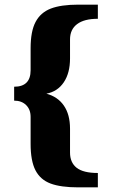

<svg xmlns="http://www.w3.org/2000/svg" viewBox="-20 -708 522 828"><path d="M112 -88V-204Q112 -236 92.5 -255Q73 -274 41 -274V-334Q112 -334 112 -405V-500Q112 -573 133.5 -613.5Q155 -654 199 -671Q243 -688 318 -688H402V-627Q343 -627 312.5 -604Q282 -581 282 -538V-456Q282 -393 255 -353Q228 -313 180 -304Q229 -291 255.5 -252.5Q282 -214 282 -153V-50Q282 -7 310.5 15.5Q339 38 402 38V100H318Q242 100 198 83.5Q154 67 133 26.5Q112 -14 112 -88Z"/></svg>

Font: Dashboard
Style: Regular
Weight: 400
Designer: jaiki
Version: Version 1.000